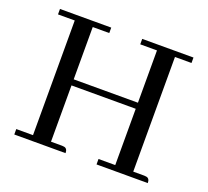

<svg xmlns="http://www.w3.org/2000/svg" viewBox="-105 -714 910 842"><g transform="rotate(20 350.5 -293.0)"><path d="M278.3 0H39.1V-25.4H117.2V-560.5H39.1V-585.9H278.3V-560.5H201.2V-316.4H501V-560.5H422.9V-585.9H662.1V-560.5H585V-25.4H636.7C640 -25.4 643.2 -25.1 646.5 -24.4C656.9 -22.5 662.1 -14.3 662.1 0H422.9V-25.4H501V-288.1H201.2V-25.4H252.9C256.2 -25.4 259.4 -25.1 262.7 -24.4C273.1 -22.5 278.3 -14.3 278.3 0Z"/></g></svg>

Font: Abhaya Libre
Style: Regular
Weight: 400
Designer: Pushpananda Ekanayake, Sol Matas, Pathum Egodawatta
Foundry: Mooniak
Version: Version 1.041; ; ttfautohint (v1.5)